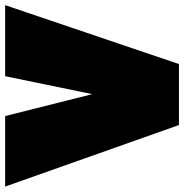

<svg xmlns="http://www.w3.org/2000/svg" viewBox="-26 -692 698 727"><g transform="rotate(90 322.5 -329.0)"><path d="M399 0 316 -330 248 0H-21L202 -658H433L666 0Z"/></g></svg>

Font: Ysabeau Black
Style: Regular
Weight: 900
Designer: Christian Thalmann (Catharsis Fonts)
Version: Version 0.003